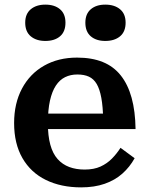

<svg xmlns="http://www.w3.org/2000/svg" viewBox="-20 -798 643 830"><path d="M187 -265Q187 -211 197.5 -172.5Q208 -134 229 -110.5Q250 -87 279.5 -76Q309 -65 346 -65Q386 -65 414.5 -78Q443 -91 464 -112.5Q485 -134 501 -159L562 -114Q541 -76 509 -47.5Q477 -19 432.5 -3.5Q388 12 331 12Q244 12 178.5 -20Q113 -52 77 -114.5Q41 -177 41 -266Q41 -351 75 -415Q109 -479 170.5 -514Q232 -549 313 -549Q377 -549 424 -530Q471 -511 502 -472Q533 -433 549 -375Q565 -317 566 -240H152V-307H450L426 -281Q425 -337 418 -375Q411 -413 398 -435Q385 -457 364.5 -466.5Q344 -476 314 -476Q285 -476 261.5 -464.5Q238 -453 221.5 -428Q205 -403 196 -363Q187 -323 187 -265ZM263 -700Q263 -661 239.5 -641Q216 -621 176 -621Q137 -621 113 -641Q89 -661 89 -700Q89 -738 113 -758Q137 -778 176 -778Q216 -778 239.5 -758Q263 -738 263 -700ZM523 -700Q523 -661 499 -641Q475 -621 435 -621Q396 -621 372.5 -641Q349 -661 349 -700Q349 -738 372.5 -758Q396 -778 435 -778Q475 -778 499 -758Q523 -738 523 -700Z"/></svg>

Font: Roboto Serif SemiBold
Style: Regular
Weight: 600
Designer: Greg Gazdowicz
Foundry: Commercial Type
Version: Version 1.008